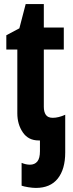

<svg xmlns="http://www.w3.org/2000/svg" viewBox="-20 -682 357 942"><path d="M156 240Q140 240 118.5 236.5Q97 233 86 229V117Q107 126 127 126Q150 126 163 110.5Q176 95 176 60V7H169Q119 7 92 -32.5Q65 -72 65 -126V-439H11V-509L75 -543L106 -662H195V-547H293V-439H195V-158Q195 -133 205 -118.5Q215 -104 239 -104Q267 -104 300 -119V66Q300 148 263.5 194Q227 240 156 240Z"/></svg>

Font: Noto Sans ExtraCondensed
Style: Bold
Weight: 700
Width: 2
Designer: Monotype Design Team
Foundry: Monotype Imaging Inc.
Version: Version 2.013; ttfautohint (v1.8.4.7-5d5b)